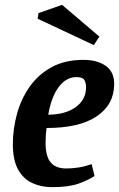

<svg xmlns="http://www.w3.org/2000/svg" viewBox="-20 -762 491 792"><path d="M195 10Q150 10 113 -7Q76 -24 54.5 -63Q33 -102 33 -167Q33 -230 50 -292Q67 -354 102.5 -404.5Q138 -455 193 -485Q248 -515 324 -515Q381 -515 416 -490.5Q451 -466 451 -416Q451 -331 379.5 -282.5Q308 -234 172 -234Q170 -217 169 -204.5Q168 -192 168 -172Q168 -139 176 -115.5Q184 -92 203 -79.5Q222 -67 253 -67Q276 -67 303 -71Q330 -75 358 -85L370 -36Q346 -20 305.5 -5Q265 10 195 10ZM179 -289Q248 -289 291.5 -319.5Q335 -350 335 -403Q335 -420 328 -432Q321 -444 295 -444Q253 -444 222.5 -403.5Q192 -363 179 -289ZM367 -576 135 -685 139 -708 236 -742 390 -611Z"/></svg>

Font: Manuale
Style: Italic
Weight: 400
Italic angle: -11°
Designer: Eduardo Tunni / Pablo Cosgaya
Foundry: Eduardo Tunni / Pablo Cosgaya
Version: Version 1.002